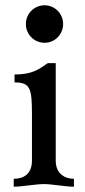

<svg xmlns="http://www.w3.org/2000/svg" viewBox="-20 -707 323 727"><path d="M78 -616C78 -576 110 -545 149 -545C187 -545 219 -576 219 -616C219 -656 187 -687 149 -687C110 -687 78 -656 78 -616ZM191 -468H161C125 -443 101 -425 35 -425V-395C96 -395 101 -371 101 -271V-99C101 -47 68 -30 32 -30V0C63 0 115 -10 146 -10C177 -10 229 0 260 0V-30C228 -30 191 -47 191 -99Z"/></svg>

Font: Milonga
Style: Regular
Weight: 400
Designer: Pablo Impallari, Brenda Gallo, Rodrigo Fuenzalida
Foundry: Pablo Impallari, Brenda Gallo, Rodrigo Fuenzalida
Version: Version 1.000